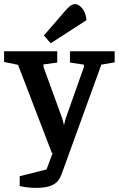

<svg xmlns="http://www.w3.org/2000/svg" viewBox="-42 -746 579 936"><path d="M134 170Q114 170 92 167.5Q70 165 54 161V113L185 80L238 -63L270 -16L211 0L46 -430L-22 -444V-496H237V-441L170 -432V-420L262 -167L270 -136L278 -168L367 -419V-431L299 -441V-496H517V-442L452 -431L258 104Q245 140 216 155Q187 170 134 170ZM205 -535 172 -573 273 -690Q285 -704 297 -714.5Q309 -725 322 -726Q339 -727 357 -707.5Q375 -688 380 -648Z"/></svg>

Font: Faustina SemiBold
Style: Regular
Weight: 600
Designer: Alfonso Garcia
Foundry: http://www.omnibus-type.com
Version: Version 1.200